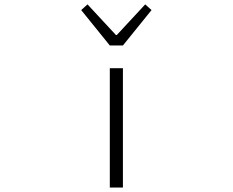

<svg xmlns="http://www.w3.org/2000/svg" viewBox="-20 -838 1040 858"><path d="M470.7 0V-533.2H529.3V0ZM470.7 -634.8 342.8 -793 371.1 -818.4 498 -681.6H502L628.9 -818.4L657.2 -793L529.3 -634.8Z"/></svg>

Font: Gen Shin Gothic Monospace Light
Style: Regular
Weight: 300
Designer: [Source Han Sans]
Ryoko NISHIZUKA  (kana & ideographs); Paul D. Hunt (Latin, Greek & Cyrillic); Wenlong ZHANG  (bopomofo
Version: Version 1.002.20150607